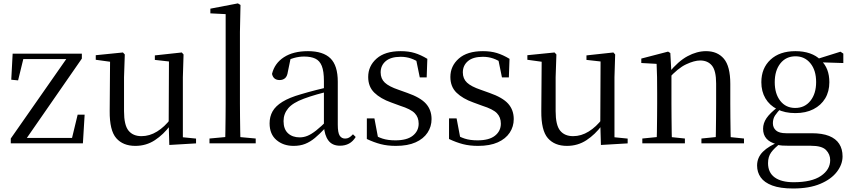

<svg xmlns="http://www.w3.org/2000/svg" viewBox="-20 -825 4902 1105"><path d="M42 0V-27.8L374.5 -503.9V-476.3L366.5 -484.9H236.9H89.2L118.7 -503.9L84.1 -362.4L44.8 -366.2L52.8 -516H451.1V-487.9L121.1 -11.8L126.6 -51.4L128.1 -31.1H263.5H416.3L390.3 -13.5L426.9 -165H467.1L457.1 0Z M758.9 14.6Q687.8 14.6 649.1 -29.8Q610.3 -74.2 611.3 -185.8L613.5 -483.7L635.7 -466.6L531.1 -481V-507.3L687.5 -523L698.2 -511.5L693.8 -380.4V-185.1Q693.8 -105.3 719.6 -73.3Q745.4 -41.4 794.3 -41.4Q840.8 -41.4 884.1 -68.1Q927.4 -94.9 962.9 -141.8L986.1 -103H959.7Q921.1 -51 871.2 -18.2Q821.3 14.6 758.9 14.6ZM954.4 9.3 950.8 -114.1V-115.5L952.4 -471.2L871.2 -480.3V-506.2L1026.2 -523L1036.4 -511.5L1032.4 -380.4V-35L1108.3 -27.4V0.2Z M1185.6 0V-27.8L1302.5 -38.6H1334.1L1451.7 -27.8V0ZM1275.7 0Q1276.7 -31.5 1277.2 -70.8Q1277.7 -110.1 1278.2 -151.5Q1278.7 -192.9 1278.7 -228.5V-743.7L1190.7 -748.1V-775.1L1349.1 -805.5L1364.1 -796.5L1360.9 -641V-228.5Q1360.9 -192.9 1361.4 -151.5Q1361.9 -110.1 1362.5 -70.8Q1363.1 -31.5 1364.1 0Z M1669.7 14.6Q1610.5 14.6 1571.1 -19.1Q1531.6 -52.8 1531.6 -115.1Q1531.6 -153.9 1548.8 -184.3Q1565.9 -214.6 1605.4 -239Q1644.9 -263.5 1710.9 -282.3Q1752.8 -294.9 1798.8 -306.7Q1844.8 -318.5 1884.8 -327.7V-303.3Q1844.8 -293.3 1803.7 -281.5Q1762.6 -269.7 1728.6 -257Q1665.3 -233.6 1638.6 -201.7Q1611.9 -169.7 1611.9 -128.2Q1611.9 -81.6 1637.5 -58Q1663.2 -34.4 1705.1 -34.4Q1727.6 -34.4 1749.6 -43.3Q1771.6 -52.2 1799.7 -74.2Q1827.7 -96.3 1865.8 -134.4L1874.5 -87.1H1850.9Q1819.7 -53.7 1792.5 -31.1Q1765.2 -8.4 1736.1 3.1Q1707 14.6 1669.7 14.6ZM1936.8 13.6Q1892.1 13.6 1869.8 -16.6Q1847.5 -46.7 1844.2 -99.7V-103.3V-359Q1844.2 -415 1832.1 -445.3Q1819.9 -475.6 1794.7 -487.6Q1769.6 -499.6 1730 -499.6Q1701.3 -499.6 1672.1 -491.4Q1642.9 -483.2 1609.7 -464.7L1653.2 -491.9L1636.8 -412.7Q1633.2 -386 1620.7 -375.2Q1608.1 -364.3 1589.4 -364.3Q1553.2 -364.3 1545.5 -399.7Q1560.4 -461 1614.1 -495.8Q1667.8 -530.6 1752.2 -530.6Q1839.5 -530.6 1881.8 -489.2Q1924 -447.8 1924 -354.6V-107.7Q1924 -60.8 1935.1 -44.2Q1946.1 -27.5 1966.4 -27.5Q1979 -27.5 1989 -33.2Q1999 -38.8 2011.4 -52.1L2027.1 -36.7Q2011.2 -10.7 1988.6 1.4Q1966 13.6 1936.8 13.6Z M2258.4 14.6Q2209.9 14.6 2171 4.5Q2132.1 -5.6 2091.2 -25.1L2091.3 -143.7H2134.8L2158.5 -18.1L2121.9 -20.3V-56.3Q2150.4 -37.5 2181.2 -27.4Q2211.9 -17.3 2255.7 -17.3Q2322.2 -17.3 2355.8 -44.1Q2389.5 -70.9 2389.5 -113.5Q2389.5 -150.2 2366.8 -173.6Q2344.2 -197 2282.6 -216.4L2230.9 -235.4Q2170.2 -257 2134.6 -291.4Q2099 -325.9 2099 -382Q2099 -445.2 2147.4 -487.9Q2195.8 -530.6 2286.1 -530.6Q2331.4 -530.6 2366.5 -519.9Q2401.7 -509.2 2439.4 -486.4L2435.6 -379.4H2395.9L2372.1 -495.5L2403.5 -490.1V-457.8Q2372.7 -479.4 2344.9 -488.7Q2317.2 -498.1 2286.1 -498.1Q2229.1 -498.1 2199.9 -473.1Q2170.7 -448 2170.7 -408.5Q2170.7 -372 2194.7 -349.5Q2218.6 -327 2273.5 -308.4L2323.8 -290.4Q2399.6 -264 2431.7 -228.1Q2463.7 -192.1 2463.7 -139.6Q2463.7 -96.6 2440.5 -61.4Q2417.3 -26.2 2371.9 -5.8Q2326.5 14.6 2258.4 14.6Z M2731.4 14.6Q2682.9 14.6 2644 4.5Q2605.1 -5.6 2564.2 -25.1L2564.3 -143.7H2607.8L2631.5 -18.1L2594.9 -20.3V-56.3Q2623.4 -37.5 2654.2 -27.4Q2684.9 -17.3 2728.7 -17.3Q2795.2 -17.3 2828.8 -44.1Q2862.5 -70.9 2862.5 -113.5Q2862.5 -150.2 2839.8 -173.6Q2817.2 -197 2755.6 -216.4L2703.9 -235.4Q2643.2 -257 2607.6 -291.4Q2572 -325.9 2572 -382Q2572 -445.2 2620.4 -487.9Q2668.8 -530.6 2759.1 -530.6Q2804.4 -530.6 2839.5 -519.9Q2874.7 -509.2 2912.4 -486.4L2908.6 -379.4H2868.9L2845.1 -495.5L2876.5 -490.1V-457.8Q2845.7 -479.4 2817.9 -488.7Q2790.2 -498.1 2759.1 -498.1Q2702.1 -498.1 2672.9 -473.1Q2643.7 -448 2643.7 -408.5Q2643.7 -372 2667.7 -349.5Q2691.6 -327 2746.5 -308.4L2796.8 -290.4Q2872.6 -264 2904.7 -228.1Q2936.7 -192.1 2936.7 -139.6Q2936.7 -96.6 2913.5 -61.4Q2890.3 -26.2 2844.9 -5.8Q2799.5 14.6 2731.4 14.6Z M3242.9 14.6Q3171.8 14.6 3133.1 -29.8Q3094.3 -74.2 3095.3 -185.8L3097.5 -483.7L3119.7 -466.6L3015.1 -481V-507.3L3171.5 -523L3182.2 -511.5L3177.8 -380.4V-185.1Q3177.8 -105.3 3203.6 -73.3Q3229.4 -41.4 3278.3 -41.4Q3324.8 -41.4 3368.1 -68.1Q3411.4 -94.9 3446.9 -141.8L3470.1 -103H3443.7Q3405.1 -51 3355.2 -18.2Q3305.3 14.6 3242.9 14.6ZM3438.4 9.3 3434.8 -114.1V-115.5L3436.4 -471.2L3355.2 -480.3V-506.2L3510.2 -523L3520.4 -511.5L3516.4 -380.4V-35L3592.3 -27.4V0.2Z M3676.7 0V-27.8L3785.4 -38.6H3817.8L3921.7 -27.8V0ZM3758.9 0Q3760.1 -24.4 3760.6 -65.3Q3761.1 -106.3 3761.6 -150.7Q3762.1 -195.1 3762.1 -228.5V-289.4Q3762.1 -340.8 3761.5 -380.8Q3760.9 -420.7 3758.9 -457.5L3670.8 -462.4V-487.9L3824.9 -528L3837.9 -519.8L3844.3 -403.1V-401.7V-228.5Q3844.3 -195.1 3844.8 -150.7Q3845.3 -106.3 3845.8 -65.3Q3846.3 -24.4 3847.3 0ZM4016.8 0V-27.8L4124.3 -38.6H4157.3L4261.8 -27.8V0ZM4098.5 0Q4099.5 -24.4 4100 -64.8Q4100.5 -105.3 4101 -149.7Q4101.5 -194.1 4101.5 -228.5V-344.3Q4101.5 -418.1 4077.4 -447.5Q4053.3 -476.9 4009.6 -476.9Q3975.9 -476.9 3928.8 -454.8Q3881.6 -432.7 3827.2 -372.4L3818.7 -406H3828.8Q3883.4 -472.9 3937.1 -501.7Q3990.9 -530.6 4043.5 -530.6Q4109 -530.6 4146 -487.1Q4183 -443.5 4183 -342.4V-228.5Q4183 -194.1 4183.5 -149.7Q4184 -105.3 4184.6 -64.8Q4185.2 -24.4 4186.2 0Z M4544.5 259.8Q4469.9 259.8 4424.3 242.6Q4378.7 225.4 4358 195.8Q4337.2 166.2 4337.2 128Q4337.2 81.5 4370.8 48.1Q4404.4 14.6 4469.6 -11.3L4474.8 -2.4Q4436.2 27 4418.2 52.1Q4400.2 77.1 4400.2 113.8Q4400.2 168.1 4438.4 195.9Q4476.7 223.7 4547.5 223.7Q4651.6 223.7 4704.8 187.3Q4757.9 151 4757.9 96.6Q4757.9 63.1 4734.1 38.5Q4710.3 13.9 4646.8 13.9H4524Q4500.9 13.9 4482.9 12.8Q4464.9 11.7 4448.8 6.9V4.5Q4371.7 -15.2 4371.7 -83.9Q4371.7 -115.9 4391.3 -144.9Q4411 -173.9 4456.3 -208.6V-217.6L4479.1 -206.2Q4452.8 -179.2 4440.4 -160.2Q4428.1 -141.1 4428.1 -115.9Q4428.1 -90.3 4446 -74.3Q4463.9 -58.2 4504.7 -58.2H4651.5Q4712.4 -58.2 4751.5 -42.6Q4790.6 -26.9 4809.8 2.8Q4829.1 32.6 4829.1 75Q4829.1 121.1 4796.5 163.8Q4763.9 206.5 4700.7 233.1Q4637.5 259.8 4544.5 259.8ZM4557.4 -174.1Q4496.8 -174.1 4452.8 -196.5Q4408.8 -218.9 4385.3 -258.7Q4361.7 -298.6 4361.7 -351.9Q4361.7 -432.7 4414.5 -481.7Q4467.3 -530.6 4557.6 -530.6Q4604.5 -530.6 4641.4 -517.7Q4678.3 -504.7 4702.1 -480.5L4704.8 -477.8Q4753.1 -432.4 4753.1 -351.9Q4753.1 -298.6 4729.2 -258.7Q4705.2 -218.9 4661.3 -196.5Q4617.5 -174.1 4557.4 -174.1ZM4556.6 -203.7Q4611.5 -203.7 4644.2 -244.9Q4677 -286.1 4677 -352.7Q4677 -420.4 4644.1 -460.7Q4611.3 -501 4558.4 -501Q4503.8 -501 4471.3 -460.2Q4438.8 -419.4 4438.8 -351.9Q4438.8 -285.3 4470.7 -244.5Q4502.6 -203.7 4556.6 -203.7ZM4671.9 -467.3V-483.9H4677.9L4817.1 -527.5L4833.5 -516.5V-462.2Z"/></svg>

Font: Source Han Serif JP VF
Style: Regular
Weight: 250
Designer: Ryoko NISHIZUKA 西塚涼子 (kana & ideographs); Frank Grießhammer (Latin, Greek & Cyrillic); Wenlong ZHANG 张文龙 (bopomofo); San
Foundry: Adobe
Version: Version 2.001;hotconv 1.1.0;makeotfexe 2.6.0